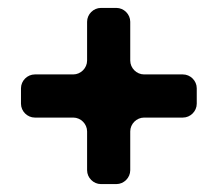

<svg xmlns="http://www.w3.org/2000/svg" viewBox="-20 -569 550 485"><path d="M477 -307V-346C477 -365 461 -381 442 -381H344C325 -381 309 -397 309 -416V-514C309 -533 293 -549 274 -549H235C216 -549 200 -533 200 -514V-416C200 -397 184 -381 165 -381H68C49 -381 33 -365 33 -346V-307C33 -288 49 -272 68 -272H165C184 -272 200 -256 200 -237V-139C200 -120 216 -104 235 -104H274C293 -104 309 -120 309 -139V-237C309 -256 325 -272 344 -272H442C461 -272 477 -288 477 -307Z"/></svg>

Font: Trueno
Style: RoundBd
Weight: 700
Designer: Julieta Ulanovsky, Jasper
Foundry: Julieta Ulanovsky, Cannot Into Space Fonts
Version: Version 3.001